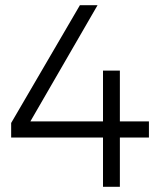

<svg xmlns="http://www.w3.org/2000/svg" viewBox="-20 -720 624 740"><path d="M554 -252V-190H442V0H377V-190H23V-246L288 -700H356L97 -252H377V-448H442V-252Z"/></svg>

Font: TypoPRO Montserrat
Style: Regular
Weight: 300
Designer: Julieta Ulanovsky
Foundry: Julieta Ulanovsky
Version: Version 6.001